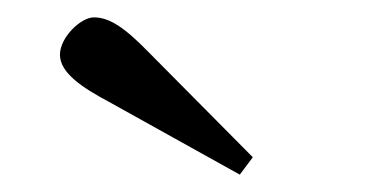

<svg xmlns="http://www.w3.org/2000/svg" viewBox="-20 -743 440 221"><path d="M49 -680C49 -659 75 -642 105 -626L256 -542L271 -562L152 -682C122 -713 105 -723 88 -723C73 -723 49 -700 49 -680Z"/></svg>

Font: Lingua Franca
Style: Regular
Weight: 400
Version: Version 1.19